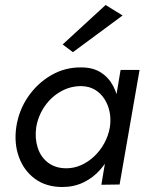

<svg xmlns="http://www.w3.org/2000/svg" viewBox="-20 -740 593 769"><path d="M539 -460 459 -1 386 0 463 -460ZM45 -230Q55 -298 92.5 -352.5Q130 -407 185.5 -439Q241 -471 306 -470Q352 -470 383.5 -450Q415 -430 433 -396Q451 -362 456.5 -319.5Q462 -277 456 -230Q449 -181 430 -137.5Q411 -94 382 -61Q353 -28 314.5 -9.5Q276 9 230 9Q165 9 120.5 -23.5Q76 -56 56 -110.5Q36 -165 45 -230ZM125 -230Q119 -186 131 -148.5Q143 -111 172.5 -88.5Q202 -66 246 -66Q276 -66 304.5 -78.5Q333 -91 357 -113.5Q381 -136 397.5 -166Q414 -196 420 -230Q425 -263 419 -292Q413 -321 398 -344Q383 -367 360.5 -380.5Q338 -394 308 -395Q264 -396 225 -374.5Q186 -353 159.5 -315Q133 -277 125 -230ZM272 -531 231 -562 403 -720 471 -678Z"/></svg>

Font: Jost
Style: Italic
Weight: 400
Italic angle: -5°
Version: Version 3.710